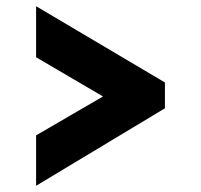

<svg xmlns="http://www.w3.org/2000/svg" viewBox="-20 -667 646 617"><path d="M96 -70V-232L311 -357L96 -483V-647L510 -402V-319Z"/></svg>

Font: Onest ExtraBold
Style: Regular
Weight: 800
Designer: Dmitri Voloshin, Andrey Kudryavtsev
Foundry: Dmitri Voloshin, Andrey Kudryavtsev
Version: Version 1.000;gftools[0.9.33]